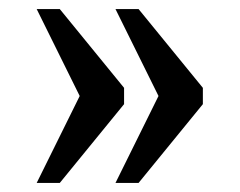

<svg xmlns="http://www.w3.org/2000/svg" viewBox="-20 -482 529 424"><path d="M235 -78H286L428 -252V-288L286 -462H235L330 -270ZM61 -78H112L254 -252V-288L112 -462H61L156 -270Z"/></svg>

Font: Noto Serif Myanmar SemiCondensed Medium
Style: Regular
Weight: 500
Width: 4
Designer: Ben Mitchell and the Monotype Design Team
Foundry: Monotype Imaging Inc.
Version: Version 2.106